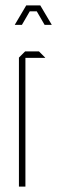

<svg xmlns="http://www.w3.org/2000/svg" viewBox="-20 -690 211 710"><path d="M50 0V-477L73 -500H74V0ZM74 -476V-500H124L147 -477V-476ZM64 -648 77 -670H129L142 -648ZM35 -598V-599L64 -648H90L61 -598ZM145 -598 116 -648H142L171 -599V-598Z"/></svg>

Font: Foldit Thin
Style: Regular
Weight: 100
Designer: Sophia Tai
Foundry: Sophia Tai
Version: Version 1.003